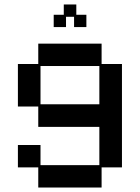

<svg xmlns="http://www.w3.org/2000/svg" viewBox="-20 -645 626 858"><path d="M151 193V103H60V3H161V93H424V-78H151V-169H60V-359H151V-450H434V-359H525V103H434V193ZM161 -179H424V-350H161ZM220 -524V-579H265V-625H321V-579H366V-524H311V-570H275V-524Z"/></svg>

Font: Pixelify Sans
Style: Regular
Weight: 400
Designer: Stefie Justprince
Foundry: Typecalism Foundryline
Version: Version 1.000;February 13, 2025;FontCreator 15.0.0.3015 64-b